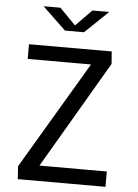

<svg xmlns="http://www.w3.org/2000/svg" viewBox="-61 -988 743 1035"><g transform="rotate(5 310.0 -470.5)"><path d="M519.3 -730 524.5 -662.8 171 -59.2 155 -83H549.5V0H74.8L70.5 -70L421.2 -661.8L436 -650.3H71.7V-729.7ZM258.5 -820H361.5L487.5 -940.7H396.5L310 -852.3L223.5 -940.7H132.5Z"/></g></svg>

Font: Monaspace Neon Var
Style: Regular
Weight: 400
Designer: Riley Cran and the Lettermatic Team
Version: Version 1.000 (Monaspace Neon Var)